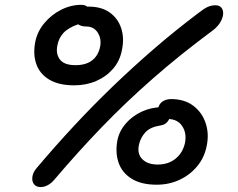

<svg xmlns="http://www.w3.org/2000/svg" viewBox="-20 -738 964 779"><path d="M145.8 21Q126.8 21 117.9 9.4Q109 -2.2 111.3 -20.3Q113.6 -38.4 128.4 -55.8Q202.6 -143.8 279.5 -226.5Q356.4 -309.2 437.3 -387.1Q518.2 -465 604.6 -539.7Q691 -614.4 786 -686Q808 -703.4 822.9 -710Q837.8 -716.6 854.2 -716.6Q870.6 -716.6 878.5 -706.6Q886.4 -696.6 885.3 -681.2Q884.2 -665.8 874.2 -648.3Q864.2 -630.8 845 -615.8Q710.8 -516.4 599.8 -419Q488.8 -321.6 392.1 -221.2Q295.4 -120.8 202.6 -11.4Q187.8 6.2 173.2 13.6Q158.6 21 145.8 21ZM281 -391.8Q218.6 -391.8 180 -414.9Q141.4 -438 127.4 -477.8Q113.4 -517.6 123 -567.6Q131.2 -609.6 159.6 -643.8Q188 -678 227.7 -698.2Q267.4 -718.4 309.8 -718.4Q329 -718.4 337.1 -707.7Q345.2 -697 341.6 -678.8Q339 -666.8 328.4 -657.2Q317.8 -647.6 297.8 -639.8Q255.8 -625 236.9 -603.7Q218 -582.4 213 -554.6Q205.4 -519.6 223.1 -496.6Q240.8 -473.6 286 -473.6Q329 -473.6 354 -493.3Q379 -513 386 -547.6Q392.6 -580 376.8 -605.2Q361 -630.4 330.2 -630.4Q309.6 -630.4 296.3 -639.6Q283 -648.8 287 -668.8Q291.6 -691.8 307.2 -701.5Q322.8 -711.2 339 -711.2Q391.8 -711.2 425.2 -687.3Q458.6 -663.4 471.8 -623.2Q485 -583 474.6 -534.4Q466.4 -491.2 438.8 -459.1Q411.2 -427 370.4 -409.4Q329.6 -391.8 281 -391.8ZM615.6 11.4Q553.4 11.4 514.5 -12.6Q475.6 -36.6 461.3 -77.4Q447 -118.2 456.4 -169.2Q464.4 -207.2 490.8 -237.4Q517.2 -267.6 555.9 -285.4Q594.6 -303.2 638 -303.2Q658 -303.2 666 -294.2Q674 -285.2 670.6 -267.6Q667.8 -253.6 658.3 -242.6Q648.8 -231.6 630.2 -228.8Q589 -222.4 569.4 -200.7Q549.8 -179 543.6 -149.8Q536 -113.4 557.7 -91.9Q579.4 -70.4 619.8 -70.4Q663.2 -70.4 692.7 -94.5Q722.2 -118.6 730.8 -159.4Q738 -198.6 718.9 -226.9Q699.8 -255.2 660.4 -255.2Q637.6 -255.2 627.6 -266.1Q617.6 -277 621 -296.2Q625.6 -317.8 640.5 -326.9Q655.4 -336 674 -336Q728.4 -336 764.2 -309Q800 -282 814.5 -238.2Q829 -194.4 818.4 -145Q809.2 -98.6 779.9 -63.3Q750.6 -28 708.2 -8.3Q665.8 11.4 615.6 11.4Z"/></svg>

Font: Shantell Sans Light
Style: Italic
Weight: 300
Italic angle: -11°
Designer: Stephen Nixon, Anya Danilova, Shantell Martin
Foundry: Arrow Type
Version: Version 1.008;[ac192a2d6]